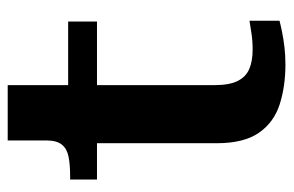

<svg xmlns="http://www.w3.org/2000/svg" viewBox="-148 -584 743 486"><g transform="rotate(-90 223.0 -340.5)"><path d="M12 -466V-534H21Q50 -534 70 -538Q90 -542 100.5 -555Q111 -568 111 -594L202 -539H412V-466ZM251 -169Q251 -131 261.5 -110Q272 -89 292 -80.5Q312 -72 341 -72Q365 -72 385.5 -75.5Q406 -79 414 -80V-4Q403 -1 385.5 2.5Q368 6 347.5 8.5Q327 11 303 11Q248 11 202.5 -3.5Q157 -18 130.5 -56Q104 -94 104 -163V-522L111 -530V-692H251Z"/></g></svg>

Font: Roboto Serif SemiBold
Style: Regular
Weight: 600
Designer: Greg Gazdowicz
Foundry: Commercial Type
Version: Version 1.008